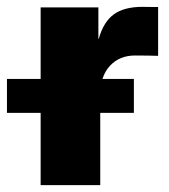

<svg xmlns="http://www.w3.org/2000/svg" viewBox="-72 -537 489 557"><path d="M45.9 0V-515.6H213.4V-424.3H214.4Q228.5 -474.1 258.5 -495.6Q288.6 -517.1 340.8 -517.1Q354 -517.1 365.2 -516.8Q376.5 -516.6 386.7 -516.6V-375Q377.9 -375.5 357.9 -375.7Q337.9 -376 319.8 -376Q274.4 -376 246.6 -345.7Q218.8 -315.4 218.8 -261.2V0ZM-51.8 -209.5V-308.1H316.4V-209.5Z"/></svg>

Font: Inter Display Extra Bold
Style: Regular
Weight: 800
Designer: Rasmus Andersson
Foundry: rsms
Version: Version 4.000;git-4fc901f